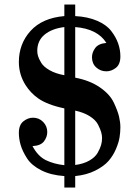

<svg xmlns="http://www.w3.org/2000/svg" viewBox="-20 -770 615 845"><path d="M63 -185.1Q63 -220.2 83 -236.1Q103 -252 125 -252Q151.9 -252 169.9 -233.4Q188 -214.8 188 -189Q188 -167 173.6 -147.9Q159.2 -128.9 123 -127Q147 -82 182.4 -64.9Q217.8 -47.9 263.2 -43V-293Q187 -309.1 147 -337.9Q114.7 -360.8 92.8 -395Q63 -441.9 63 -497.1Q63 -577.1 114.5 -634Q166 -690.9 263.2 -699.2V-750H311V-699.2Q366.2 -696.3 407.2 -678.7Q448.2 -661.1 469.2 -634Q490.2 -606.9 500 -578.9Q509.8 -550.8 509.8 -522Q509.8 -486.8 490 -471.4Q470.2 -456.1 448.2 -456.1Q422.4 -456.1 403.6 -473.1Q384.8 -490.2 384.8 -518.1Q384.8 -539.1 398.9 -558.6Q413.1 -578.1 448.2 -581.1Q409.2 -643.1 311 -650.9V-428.2Q375 -416 418.9 -386Q462.9 -356 480.5 -319.1Q498 -282.2 503.9 -257.1Q509.8 -231.9 509.8 -210Q509.8 -189 506.3 -166.5Q502.9 -144 490.5 -114.5Q478 -85 457.5 -61.5Q437 -38.1 398.9 -19Q360.8 0 311 4.9V55.2H263.2V4.9Q204.1 1 161.6 -20.5Q119.1 -42 99.1 -73Q79.1 -104 71 -131.6Q63 -159.2 63 -185.1ZM144 -545.9Q144 -534.7 147.5 -522.9Q150.9 -511.2 161.4 -493.7Q171.9 -476.1 198.5 -460.9Q225.1 -445.8 263.2 -439V-650.9Q208 -644 176 -617.4Q144 -590.8 144 -545.9ZM311 -43.9Q348.1 -48.8 373.5 -63.5Q398.9 -78.1 409.9 -97.7Q420.9 -117.2 425 -132.1Q429.2 -147 429.2 -162.1Q429.2 -174.3 425.5 -187.7Q421.9 -201.2 411.4 -221.7Q400.9 -242.2 375 -258.5Q349.1 -274.9 311 -283.2Z"/></svg>

Font: CMU Serif
Style: Bold
Weight: 700
Version: Version 0.7.0